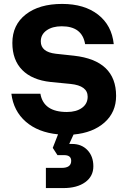

<svg xmlns="http://www.w3.org/2000/svg" viewBox="-20 -679 650 979"><path d="M340 -251 238 -261Q144 -271 93.5 -322Q43 -373 43 -460Q43 -552 111.5 -605.5Q180 -659 297 -659Q410 -659 480 -604.5Q550 -550 560 -454H414Q399 -545 295 -545Q247 -545 217.5 -524Q188 -503 188 -468Q188 -414 264 -405L357 -395Q572 -371 572 -190Q572 -107 513 -54.5Q454 -2 355 7L333 55H348Q396 55 426 86.5Q456 118 456 169Q456 220 414.5 250Q373 280 303 280H214V177H295Q343 177 343 141Q343 112 307 112H273L249 75L276 6Q174 -4 111.5 -58.5Q49 -113 38 -201H186Q202 -108 321 -108Q369 -108 398 -129Q427 -150 427 -186Q427 -242 340 -251Z"/></svg>

Font: Overused Grotesk
Style: Bold
Weight: 700
Version: Version 0.003